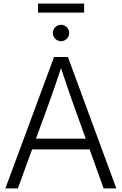

<svg xmlns="http://www.w3.org/2000/svg" viewBox="-20 -1043 674 1063"><path d="M9.8 0H79.1L157.7 -215.8H476.1L553.7 0H624L356 -727.5H279.3ZM317.9 -814.9C342.8 -814.9 363.3 -835.4 363.3 -860.4C363.3 -885.3 342.8 -905.8 317.9 -905.8C293 -905.8 272.5 -885.3 272.5 -860.4C272.5 -835.4 293 -814.9 317.9 -814.9ZM445.8 -1022.9H190.4V-973.1H445.8ZM179.2 -275.4 253.9 -480C272 -530.3 291 -585 317.9 -666C344.2 -585 363.3 -530.3 381.3 -480L454.6 -275.4Z"/></svg>

Font: Raveo Display Display Light
Style: Regular
Weight: 300
Designer: Jakub Foglar, Rasmus Andersson (Inter)
Foundry: Jakubfoglar.com
Version: Version 1.100;Glyphs 3.2.3 (3260)